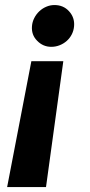

<svg xmlns="http://www.w3.org/2000/svg" viewBox="-20 -573 365 777"><path d="M106.9 -325.3H236.2L166.2 183.9H8.9ZM109.4 -467.3Q110.8 -484.4 118.6 -499.8Q126.4 -515.3 138.7 -527Q150.9 -538.7 166.9 -545.6Q182.9 -552.6 200.3 -552.6Q236.5 -552.6 259.2 -527.7Q282.7 -502.1 279.8 -467.3Q278.4 -449.6 270.6 -434.1Q262.8 -418.7 250.2 -407.5Q237.6 -396.3 221.4 -389.9Q205.3 -383.5 187.5 -383.5Q153.8 -383.5 130 -408.4Q106.5 -432.2 109.4 -467.3Z"/></svg>

Font: Inter P
Style: Bold Italic
Weight: 700
Italic angle: 9.39999°
Designer: Rasmus Andersson
Foundry: rsms
Version: Version 3.018;git-588b23468